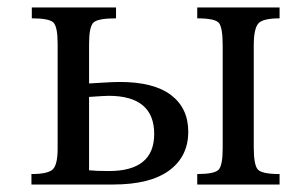

<svg xmlns="http://www.w3.org/2000/svg" viewBox="-20 -493 768 513"><path d="M65 -444V-473H290V-444Q241 -444 229.5 -432.5Q218 -421 218 -376V-270Q220 -270 251.5 -272Q283 -274 300 -274Q391 -274 437 -239Q483 -204 483 -141Q483 -75 432 -37.5Q381 0 282 0H64V-28Q109 -28 121.5 -41Q134 -54 134 -96V-376Q134 -421 123 -432.5Q112 -444 65 -444ZM658 -371V-100Q658 -52 669 -40Q680 -28 727 -28V0H507V-28Q553 -28 564 -39.5Q575 -51 575 -97V-371Q575 -419 565 -431.5Q555 -444 507 -444V-473H727V-444Q682 -444 670 -430Q658 -416 658 -371ZM218 -234V-38Q237 -36 271 -36Q392 -36 392 -135Q392 -237 270 -237Q260 -237 218 -234Z"/></svg>

Font: myMathFont
Style: Regular
Weight: 400
Designer: Ross Mills, John Hudson & Paul Hanslow, Tiro Typeworks Ltd; with prior portions MicroPress Inc., and Coen Hoffman. Math 
Foundry: Tiro Typeworks Ltd
Version: Version 2.13 b171